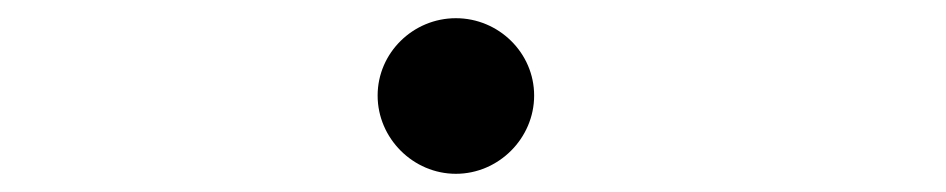

<svg xmlns="http://www.w3.org/2000/svg" viewBox="-20 -437 1040 211"><path d="M481 -246C528 -246 567 -285 567 -332C567 -379 528 -417 481 -417C434 -417 395 -379 395 -332C395 -285 434 -246 481 -246Z"/></svg>

Font: Inconsolata UltraExpanded
Style: Bold
Weight: 700
Width: 9
Monospace: yes
Designer: Raph Levien, Cyreal, Brenton Simpson
Foundry: Raph Levien, Cyreal, Google
Version: Version 3.100